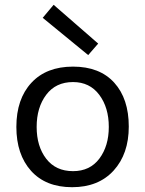

<svg xmlns="http://www.w3.org/2000/svg" viewBox="-20 -761 599 792"><path d="M47.5 0ZM47.5 -237.5Q47.5 -352.5 109.4 -419.4Q171.2 -486.2 281.2 -486.2Q391.2 -486.2 451.2 -420Q511.2 -353.8 511.2 -238.8Q511.2 -126.2 448.8 -57.5Q386.2 11.2 277.5 11.2Q168.8 11.2 108.1 -56.2Q47.5 -123.8 47.5 -237.5ZM131.2 -237.5Q131.2 -157.5 170.6 -106.2Q210 -55 281.2 -55Q351.2 -55 390 -106.9Q428.8 -158.8 428.8 -237.5Q428.8 -317.5 389.4 -370Q350 -422.5 281.2 -422.5Q210 -422.5 170.6 -370Q131.2 -317.5 131.2 -237.5ZM343.8 -533.8 156.2 -687.5 201.2 -741.2 385 -581.2Z"/></svg>

Font: Cambay
Style: Regular
Weight: 400
Version: Version 1.180;PS 001.180;hotconv 1.0.70;makeotf.lib2.5.58329